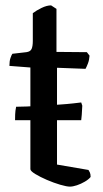

<svg xmlns="http://www.w3.org/2000/svg" viewBox="-20 -694 383 714"><path d="M36 -247Q36 -271 37.5 -282.5Q39 -294 40 -297Q54 -297 80.5 -298Q107 -299 138.5 -301Q170 -303 200 -305Q230 -307 252 -309.5Q274 -312 282 -313L286 -301Q285 -279 284 -266.5Q283 -254 282 -247ZM240 0Q228 0 204 -7Q180 -14 154.5 -25Q129 -36 111 -47Q93 -58 93 -65V-443L15 -449Q15 -467 19 -478.5Q23 -490 26 -494L78 -500Q93 -502 97.5 -512Q102 -522 102 -542V-645Q115 -655 134.5 -664.5Q154 -674 170 -674L190 -661V-501L303 -500L313 -487Q312 -471 307 -458Q302 -445 298 -438L192 -442V-82L309 -62Q311 -59 314 -53Q317 -47 317 -36Q310 -27 295.5 -18.5Q281 -10 266 -5Q251 0 240 0Z"/></svg>

Font: Texturina 12pt Medium
Style: Regular
Weight: 500
Designer: Guillermo Torres Carreño
Foundry: Omnibus-Type
Version: Version 1.002